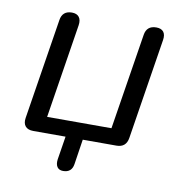

<svg xmlns="http://www.w3.org/2000/svg" viewBox="-73 -562 731 768"><g transform="rotate(10 292.0 -178.0)"><path d="M232.9 136.9Q216.4 136.9 208.9 126Q201.4 115.1 203.8 95.6L219 0H87.8Q65.9 0 55.7 -11.9Q45.4 -23.9 48.8 -45.8L113.7 -454.9Q119.5 -493.3 158.3 -493.3Q178.2 -493.3 187.4 -481.4Q196.6 -469.5 193.2 -447.6L132.7 -65.1H394L456 -454.9Q461.8 -493.3 501.1 -493.3Q521 -493.3 530.2 -481.9Q539.4 -470.4 536 -448.6L471.1 -39Q464.8 0 425.8 0H288.9L273.3 102Q267.9 136.9 232.9 136.9Z"/></g></svg>

Font: Nunito Variable Extra Light
Style: Italic
Weight: 200
Italic angle: -9°
Designer: Vernon Adams
Foundry: Vernon Adams
Version: Version 3.602